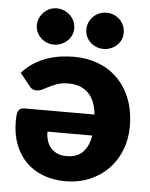

<svg xmlns="http://www.w3.org/2000/svg" viewBox="-53 -771 644 823"><g transform="rotate(5 269.5 -359.5)"><path d="M164 -197Q164 -179 168.8 -161.5Q173.5 -144 184.2 -130.2Q195 -116.5 212.5 -108Q230 -99.5 255 -99.5Q299 -99.5 324 -124.5Q349 -149.5 357 -197ZM28 -438Q52 -465 79.8 -482.2Q107.5 -499.5 136.8 -509.2Q166 -519 195.2 -522.8Q224.5 -526.5 251 -526.5Q305.5 -526.5 353.2 -508.8Q401 -491 436.8 -456Q472.5 -421 493.2 -369Q514 -317 514 -248.5Q514 -196 496.2 -149.5Q478.5 -103 445.2 -68Q412 -33 364.5 -12.5Q317 8 258 8Q206.5 8 163.8 -8Q121 -24 90.2 -54.5Q59.5 -85 42.2 -129.2Q25 -173.5 25 -230Q25 -247 26.5 -258.2Q28 -269.5 32 -276Q36 -282.5 42.8 -285Q49.5 -287.5 60 -287.5H359Q351.5 -352 319.5 -381.2Q287.5 -410.5 237 -410.5Q210 -410.5 190.5 -404Q171 -397.5 155.8 -389.8Q140.5 -382 127.8 -375.5Q115 -369 101 -369Q82.5 -369 73 -382.5ZM240 -647.5Q240 -631.5 233.5 -617.5Q227 -603.5 215.8 -593.2Q204.5 -583 189.8 -577Q175 -571 158 -571Q142 -571 127.8 -577Q113.5 -583 102.8 -593.2Q92 -603.5 85.5 -617.5Q79 -631.5 79 -647.5Q79 -664 85.5 -678.5Q92 -693 102.8 -703.8Q113.5 -714.5 127.8 -720.8Q142 -727 158 -727Q175 -727 189.8 -720.8Q204.5 -714.5 215.8 -703.8Q227 -693 233.5 -678.5Q240 -664 240 -647.5ZM453 -647.5Q453 -631.5 446.8 -617.5Q440.5 -603.5 429.5 -593.2Q418.5 -583 403.8 -577Q389 -571 372 -571Q355.5 -571 341 -577Q326.5 -583 315.5 -593.2Q304.5 -603.5 298.2 -617.5Q292 -631.5 292 -647.5Q292 -664 298.2 -678.5Q304.5 -693 315.5 -703.8Q326.5 -714.5 341 -720.8Q355.5 -727 372 -727Q389 -727 403.8 -720.8Q418.5 -714.5 429.5 -703.8Q440.5 -693 446.8 -678.5Q453 -664 453 -647.5Z"/></g></svg>

Font: Lato 2
Style: Regular
Weight: 900
Designer: Lukasz Dziedzic with Adam Twardoch and Botio Nikoltchev
Foundry: tyPoland Lukasz Dziedzic
Version: Version 2.015; 2015-08-06; http://www.latofonts.com/